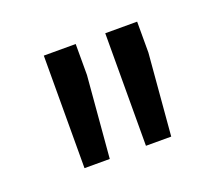

<svg xmlns="http://www.w3.org/2000/svg" viewBox="-57 -823 434 387"><g transform="rotate(-20 160.0 -629.5)"><path d="M135.3 -683.6 120.6 -508.8H66.4L66.9 -750H135.3ZM267.1 -683.6 252.4 -508.8H198.2L198.7 -750H267.1Z"/></g></svg>

Font: f61972
Style: 5147081
Weight: 400
Designer: Google
Version: Version 2.137; 2017